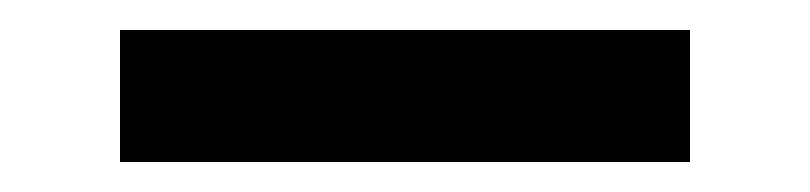

<svg xmlns="http://www.w3.org/2000/svg" viewBox="-20 -108 540 128"><path d="M60 0V-88H440V0Z"/></svg>

Font: Zed Sans Semibold
Style: Regular
Weight: 600
Designer: Belleve Invis
Foundry: Belleve Invis
Version: Version 1.0.0; ttfautohint (v1.8.4)